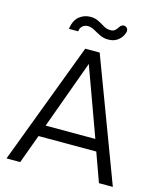

<svg xmlns="http://www.w3.org/2000/svg" viewBox="-123 -927 848 1015"><g transform="rotate(15 301.0 -419.5)"><path d="M10 0 262 -668H341L592 0H516L459 -158H143L85 0ZM165 -221H437L301 -595ZM366 -746Q341 -746 320.5 -756Q300 -766 282 -776.5Q264 -787 245 -787Q228 -787 216 -776.5Q204 -766 202 -747H151Q159 -796 185.5 -817Q212 -838 246 -838Q271 -838 290.5 -828Q310 -818 327 -807.5Q344 -797 364 -797Q380 -797 388.5 -804Q397 -811 404 -822Q409 -831 415.5 -835Q422 -839 429 -839Q437 -839 444 -832.5Q451 -826 451 -815Q451 -806 442 -789Q433 -772 414 -759Q395 -746 366 -746Z"/></g></svg>

Font: Atkinson Hyperlegible Next Light
Style: Regular
Weight: 300
Designer: Elliott Scott, Megan Eiswerth, Linus Boman, Theodore Petrosky, Letters from Sweden
Foundry: Applied Design Works, Letters from Sweden
Version: Version 2.001